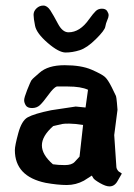

<svg xmlns="http://www.w3.org/2000/svg" viewBox="-20 -662 481 687"><path d="M225.1 -546.4Q266.1 -546.4 298.8 -593.3Q314 -614.3 322.8 -622.6Q331.5 -630.9 344.7 -630.9Q357.9 -630.9 363.3 -622.6Q368.7 -614.3 368.7 -607.4Q368.7 -600.6 363.8 -589.8Q358.9 -579.1 356.7 -566.2Q354.5 -553.2 323 -522Q291.5 -490.7 265.4 -482.4Q239.3 -474.1 214.8 -474.1Q190.4 -474.1 150.6 -508.5Q110.8 -543 105.5 -569.6Q100.1 -596.2 100.1 -609.1Q100.1 -622.1 110.6 -632.1Q121.1 -642.1 135 -642.1Q148.9 -642.1 160.2 -624.8Q171.4 -607.4 187.5 -576.9Q203.6 -546.4 225.1 -546.4ZM277.3 -214.8Q247.1 -219.7 227.5 -219.7Q208 -219.7 202.4 -218.3Q196.8 -216.8 170.4 -210.9Q129.9 -175.3 129.9 -141.8Q129.9 -108.4 169.4 -74.2Q187.5 -71.3 212.2 -71.3Q236.8 -71.3 247.3 -82.8Q257.8 -94.2 264.6 -101.6Q271 -158.7 277.3 -214.8ZM400.4 -269.5V-269L388.7 -178.7L396.5 -63.5Q397.5 -56.2 404.3 -48.8L416 -41L401.4 -15.6Q390.6 4.9 372.1 4.9H371.1Q358.4 4.9 337.9 -6.8Q317.4 -18.6 313.7 -24.9Q310.1 -31.2 308.6 -33.7L280.3 -15.6Q251.5 0 219 0Q186.5 0 143.1 -7.8Q33.2 -30.8 33.2 -125Q33.2 -140.6 45.4 -185.5Q57.6 -230.5 79.1 -242.2Q103 -255.4 163.1 -267.6L251 -280.8L286.1 -277.3Q290.5 -309.1 294.9 -340.8Q269.5 -352.5 222.7 -352.5H183.1Q172.4 -349.1 153.1 -322.5Q133.8 -295.9 122.6 -285.6Q111.3 -275.4 94.7 -275.4Q78.1 -275.4 72.3 -284.9Q66.4 -294.4 66.4 -303.5Q66.4 -312.5 77.1 -339.8Q89.4 -370.1 91.8 -373.8Q94.2 -377.4 97.4 -380.4Q100.6 -383.3 103 -385.5Q105.5 -387.7 111.1 -392.6Q116.7 -397.5 121.1 -401.4Q151.4 -428.7 211.2 -428.7Q271 -428.7 307.9 -412.6Q344.7 -396.5 355.5 -386.7Q366.2 -377 379.9 -349.6Q393.6 -322.3 395 -318.4Q396.5 -314.5 398.4 -293.9Q400.4 -273.4 400.4 -269.5Z"/></svg>

Font: Drukaatie burti
Style: Demi
Weight: 600
Version: Version 0.14